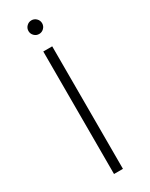

<svg xmlns="http://www.w3.org/2000/svg" viewBox="-223 -906 742 950"><g transform="rotate(-30 147.5 -431.5)"><path d="M175.5 -796.5Q164 -785 148 -785Q132 -785 120.5 -796.5Q109 -808 109 -824Q109 -840 120.5 -851.5Q132 -863 148 -863Q164 -863 175.5 -851.5Q187 -840 187 -824Q187 -808 175.5 -796.5ZM122 0V-700H173V0Z"/></g></svg>

Font: mBank Light
Style: Regular
Weight: 300
Designer: Julieta Ulanovsky
Foundry: Julieta Ulanovsky
Version: Version 7.200;PS 007.200;hotconv 1.0.88;makeotf.lib2.5.64775